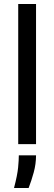

<svg xmlns="http://www.w3.org/2000/svg" viewBox="-20 -720 271 959"><path d="M71 0V-700H160V0ZM50 219Q67 154 70.5 116.5Q74 79 74 56H160Q160 99 148.5 141Q137 183 123 219Z"/></svg>

Font: Bricolage Grotesque SemiCondensed
Style: Regular
Weight: 400
Width: 4
Designer: Mathieu Triay
Foundry: Atelier Triay
Version: Version 1.001;gftools[0.9.33.dev8+g029e19f]